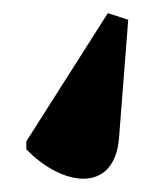

<svg xmlns="http://www.w3.org/2000/svg" viewBox="-20 -71 255 292"><path d="M144 -51 20 144V156C75 213 154 224 161 139L175 -41Z"/></svg>

Font: Noto Serif Display ExtraCondensed Black
Style: Regular
Weight: 900
Width: 2
Designer: Monotype Design Team
Foundry: Monotype Imaging Inc.
Version: Version 2.009